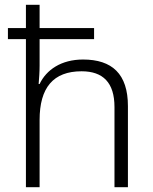

<svg xmlns="http://www.w3.org/2000/svg" viewBox="-20 -873 636 800"><path d="M145 -853H88V-756H13V-710H88V-93H145V-373C145 -508 202 -576 320 -576C409 -576 457 -529 457 -427V-93H513V-431C513 -565 447 -625 326 -625C235 -625 173 -582 145 -523H141C143 -548 145 -572 145 -600V-710H372V-756H145Z"/></svg>

Font: Noto Sans Telugu UI Light
Style: Regular
Weight: 300
Designer: Jelle Bosma - Monotype Design Team
Foundry: Monotype Imaging Inc.
Version: Version 2.005